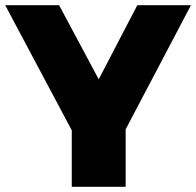

<svg xmlns="http://www.w3.org/2000/svg" viewBox="-28 -721 757 741"><path d="M457 -222V0H249V-218L-8 -701H200L353 -415L502 -701H709Z"/></svg>

Font: Montserrat Extra Bold
Style: Regular
Weight: 800
Designer: Julieta Ulanovsky
Foundry: Julieta Ulanovsky
Version: Version 3.001;PS 003.001;hotconv 1.0.70;makeotf.lib2.5.58329